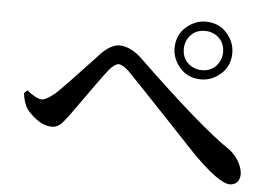

<svg xmlns="http://www.w3.org/2000/svg" viewBox="-48 -762 1095 770"><g transform="rotate(5 500.0 -377.0)"><path d="M751 -465.8Q689.5 -465.8 655.3 -516.6Q634.8 -546.9 634.8 -582Q634.8 -643.6 685.5 -677.7Q715.8 -698.2 751 -698.2Q812.5 -698.2 846.7 -647.5Q867.2 -617.2 867.2 -582Q867.2 -520.5 816.4 -486.3Q786.1 -465.8 751 -465.8ZM751 -661.1Q704.1 -661.1 681.6 -621.1Q671.9 -602.5 671.9 -582Q671.9 -535.2 711.9 -512.7Q730.5 -502.9 751 -502.9Q797.9 -502.9 820.3 -543Q830.1 -561.5 830.1 -582Q830.1 -628.9 790 -651.4Q771.5 -661.1 751 -661.1ZM70.3 -285.2Q53.7 -308.6 48.8 -349.6L61.5 -361.3Q99.6 -331.1 122.1 -330.1Q140.6 -331.1 174.8 -359.4Q201.2 -382.8 323.2 -513.7Q334 -526.4 340.8 -533.2Q379.9 -572.3 414.1 -573.2Q459 -572.3 503.9 -530.3Q769.5 -274.4 891.6 -193.4Q938.5 -153.3 943.4 -101.6Q941.4 -57.6 902.3 -56.6Q857.4 -57.6 746.1 -170.9Q720.7 -197.3 633.8 -290Q499 -432.6 460.9 -471.7Q434.6 -497.1 417 -498Q400.4 -496.1 380.9 -472.7Q358.4 -446.3 243.2 -283.2Q213.9 -243.2 203.1 -235.4Q188.5 -224.6 171.9 -224.6Q128.9 -224.6 85 -268.6Q76.2 -277.3 70.3 -285.2Z"/></g></svg>

Font: GenYoMin JP SemiBold
Style: Regular
Weight: 600
Version: Version 1.001;PS 1;hotconv 16.6.51;makeotf.lib2.5.65220 DEVE